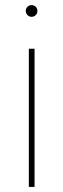

<svg xmlns="http://www.w3.org/2000/svg" viewBox="-20 -734 249 754"><path d="M93.3 0V-542.5H115.7V0ZM104 -668Q94.7 -668 87.9 -674.8Q81.1 -681.6 81.1 -691.4Q81.1 -700.7 87.9 -707.3Q94.7 -713.9 104 -713.9Q113.8 -713.9 120.4 -707.3Q127 -700.7 127 -691.4Q127 -681.6 120.4 -674.8Q113.8 -668 104 -668Z"/></svg>

Font: Inter 16pt Thin
Style: Regular
Weight: 250
Version: Version 4.001;git-66647c0bb